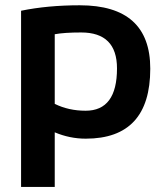

<svg xmlns="http://www.w3.org/2000/svg" viewBox="-20 -533 627 738"><path d="M190.4 -133.8Q243.7 -107.4 309.1 -107.4Q429.7 -107.4 429.7 -270Q429.7 -408.2 292 -408.2Q227.1 -408.2 190.4 -401.4ZM61 -491.7Q163.1 -512.7 286.6 -512.7Q557.6 -512.7 557.6 -269Q557.6 0 309.6 0Q248 0 190.4 -24.4V185.5H61Z"/></svg>

Font: SansationBold
Style: Bold
Weight: 700
Designer: Bernd Montag
Version: Version 1.301